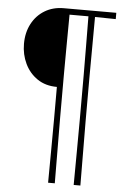

<svg xmlns="http://www.w3.org/2000/svg" viewBox="-59 -756 641 972"><g transform="rotate(5 261.0 -269.5)"><path d="M223 174Q224 85.5 224.2 5.8Q224.5 -74 225 -155V-313Q167 -313 125.5 -341.2Q84 -369.5 62 -415.8Q40 -462 40 -516Q40 -573.5 63.5 -618Q87 -662.5 128.8 -687.8Q170.5 -713 225 -713H492V-681Q464.5 -681.5 438 -681.8Q411.5 -682 386.5 -682.5Q386 -603.5 385.8 -530.8Q385.5 -458 385 -384V-155Q385.5 -74 386 5.8Q386.5 85.5 387 174H353Q354 85.5 354.2 5.8Q354.5 -74 355 -155V-384Q354.5 -458 354.2 -530.8Q354 -603.5 353 -683Q348 -683 342.5 -683Q337 -683 332 -683H257Q256 -603.5 255.8 -530.8Q255.5 -458 255 -384V-155Q255.5 -74 256 5.8Q256.5 85.5 257 174Z"/></g></svg>

Font: Commissioner Loud Thin
Style: Regular
Weight: 100
Designer: Kostas Bartsokas
Foundry: Kostas Bartsokas
Version: Version 1.000; ttfautohint (v1.8.3)